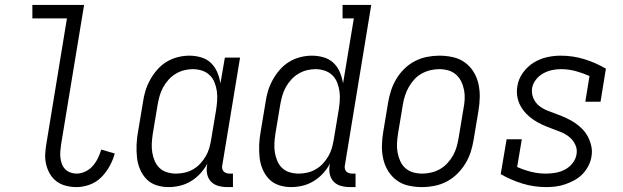

<svg xmlns="http://www.w3.org/2000/svg" viewBox="-20 -755 2540 783"><path d="M292 8Q270 8 248.5 2.5Q227 -3 210.5 -15.5Q194 -28 183.5 -46Q173 -64 168 -85.5Q163 -107 164.5 -129.5Q166 -152 170 -174L253 -680H112V-735H323L229 -165Q227 -152 226 -138Q225 -124 226.5 -111Q228 -98 232.5 -86Q237 -74 246 -65Q255 -56 267 -51.5Q279 -47 292 -47Q310 -47 328 -55.5Q346 -64 358.5 -78.5Q371 -93 379.5 -110.5Q388 -128 393 -145L448 -129Q441 -103 427 -77.5Q413 -52 393 -32Q373 -12 346 -2Q319 8 292 8Z M667 8Q641 8 617 0Q593 -8 576.5 -25.5Q560 -43 550.5 -66Q541 -89 538.5 -114Q536 -139 537 -165Q538 -191 543 -218L563 -338Q566 -361 573 -384Q580 -407 592 -429Q604 -451 621 -470.5Q638 -490 659.5 -503Q681 -516 705 -522Q729 -528 752 -528Q777 -528 800.5 -521Q824 -514 840.5 -498Q857 -482 866 -460.5Q875 -439 879 -415L897 -520H959L887 -84Q885 -76 886 -69Q887 -62 891 -57Q895 -52 902 -49.5Q909 -47 916 -47H930V8H907Q888 8 870 3Q852 -2 840 -15Q828 -28 824.5 -46.5Q821 -65 825 -84V-87Q814 -66 797 -47.5Q780 -29 758.5 -16Q737 -3 713.5 2.5Q690 8 667 8ZM698 -47Q715 -47 733 -51Q751 -55 767.5 -64.5Q784 -74 796.5 -87.5Q809 -101 818.5 -117Q828 -133 833 -150Q838 -167 841 -185L861 -305Q864 -324 865.5 -343.5Q867 -363 864.5 -382Q862 -401 855 -418.5Q848 -436 835 -448.5Q822 -461 804 -467Q786 -473 766 -473Q749 -473 731 -468.5Q713 -464 696.5 -454Q680 -444 667 -429.5Q654 -415 645 -398.5Q636 -382 631 -364Q626 -346 623 -329L603 -209Q600 -189 599 -170Q598 -151 601 -133Q604 -115 611 -98.5Q618 -82 630.5 -70Q643 -58 661 -52.5Q679 -47 698 -47Z M1167 8Q1141 8 1117 0Q1093 -8 1076.5 -25.5Q1060 -43 1050.5 -66Q1041 -89 1038.5 -114Q1036 -139 1037 -165Q1038 -191 1043 -218L1063 -338Q1066 -361 1073 -384Q1080 -407 1092 -429Q1104 -451 1121 -470.5Q1138 -490 1159.5 -503Q1181 -516 1205 -522Q1229 -528 1252 -528Q1277 -528 1300.5 -521Q1324 -514 1340.5 -498Q1357 -482 1366 -460.5Q1375 -439 1379 -415L1423 -680H1377V-735H1494L1387 -84Q1385 -76 1386 -69Q1387 -62 1391 -57Q1395 -52 1402 -49.5Q1409 -47 1416 -47H1430V8H1407Q1388 8 1370 3Q1352 -2 1340 -15Q1328 -28 1324.5 -46.5Q1321 -65 1325 -84V-87Q1314 -66 1297 -47.5Q1280 -29 1258.5 -16Q1237 -3 1213.5 2.5Q1190 8 1167 8ZM1198 -47Q1215 -47 1233 -51Q1251 -55 1267.5 -64.5Q1284 -74 1296.5 -87.5Q1309 -101 1318.5 -117Q1328 -133 1333 -150Q1338 -167 1341 -185L1361 -305Q1364 -324 1365.5 -343.5Q1367 -363 1364.5 -382Q1362 -401 1355 -418.5Q1348 -436 1335 -448.5Q1322 -461 1304 -467Q1286 -473 1266 -473Q1249 -473 1231 -468.5Q1213 -464 1196.5 -454Q1180 -444 1167 -429.5Q1154 -415 1145 -398.5Q1136 -382 1131 -364Q1126 -346 1123 -329L1103 -209Q1100 -189 1099 -170Q1098 -151 1101 -133Q1104 -115 1111 -98.5Q1118 -82 1130.5 -70Q1143 -58 1161 -52.5Q1179 -47 1198 -47Z M1702 8Q1673 8 1646 2Q1619 -4 1598 -19.5Q1577 -35 1563 -57.5Q1549 -80 1543 -106.5Q1537 -133 1537.5 -161Q1538 -189 1543 -218L1563 -338Q1567 -362 1575 -386.5Q1583 -411 1596.5 -433.5Q1610 -456 1629.5 -475Q1649 -494 1672.5 -506Q1696 -518 1721.5 -523Q1747 -528 1771 -528Q1800 -528 1827 -522Q1854 -516 1875.5 -500.5Q1897 -485 1911 -462.5Q1925 -440 1931 -413.5Q1937 -387 1936.5 -359Q1936 -331 1931 -302L1911 -182Q1907 -158 1899 -133.5Q1891 -109 1877 -86.5Q1863 -64 1843.5 -45Q1824 -26 1800.5 -14Q1777 -2 1751.5 3Q1726 8 1702 8ZM1702 -47Q1720 -47 1739 -51.5Q1758 -56 1774.5 -65.5Q1791 -75 1804.5 -89.5Q1818 -104 1827.5 -121Q1837 -138 1842 -155.5Q1847 -173 1850 -191L1870 -311Q1874 -331 1875 -350Q1876 -369 1872.5 -387.5Q1869 -406 1861 -422.5Q1853 -439 1839.5 -451Q1826 -463 1808 -468Q1790 -473 1771 -473Q1753 -473 1734.5 -468.5Q1716 -464 1699 -454.5Q1682 -445 1669 -430.5Q1656 -416 1646.5 -399Q1637 -382 1631.5 -364.5Q1626 -347 1623 -329L1603 -209Q1600 -189 1599 -170Q1598 -151 1601.5 -132.5Q1605 -114 1612.5 -97.5Q1620 -81 1633.5 -69Q1647 -57 1665 -52Q1683 -47 1702 -47Z M2208 8Q2157 8 2110 -6.5Q2063 -21 2022 -45L2046 -187H2108L2089 -74Q2116 -62 2145.5 -54.5Q2175 -47 2207 -47Q2226 -47 2246 -50.5Q2266 -54 2284 -63.5Q2302 -73 2315 -89.5Q2328 -106 2331 -125Q2335 -146 2326 -165Q2317 -184 2301.5 -196.5Q2286 -209 2267.5 -216.5Q2249 -224 2229.5 -231Q2210 -238 2191.5 -246.5Q2173 -255 2156.5 -266Q2140 -277 2126 -291.5Q2112 -306 2102.5 -323.5Q2093 -341 2089.5 -362Q2086 -383 2090 -404Q2094 -432 2112 -457.5Q2130 -483 2155.5 -499Q2181 -515 2209.5 -521.5Q2238 -528 2266 -528Q2317 -528 2363.5 -513.5Q2410 -499 2451 -475L2429 -340H2367L2384 -445Q2357 -457 2328 -465Q2299 -473 2267 -473Q2249 -473 2230.5 -469Q2212 -465 2195 -455.5Q2178 -446 2165.5 -430Q2153 -414 2150 -396Q2147 -374 2155 -355Q2163 -336 2178.5 -323.5Q2194 -311 2213.5 -303.5Q2233 -296 2252 -289Q2271 -282 2289.5 -273.5Q2308 -265 2324.5 -254Q2341 -243 2355 -228.5Q2369 -214 2378 -196.5Q2387 -179 2391.5 -158.5Q2396 -138 2392 -116Q2389 -97 2379.5 -78.5Q2370 -60 2355.5 -45Q2341 -30 2322.5 -20Q2304 -10 2285 -3.5Q2266 3 2246.5 5.5Q2227 8 2208 8Z"/></svg>

Font: Iosevka Curly Slab Light
Style: Italic
Weight: 300
Italic angle: -9°
Monospace: yes
Designer: Belleve Invis
Foundry: Belleve Invis
Version: Version 22.1.2; ttfautohint (v1.8.4)